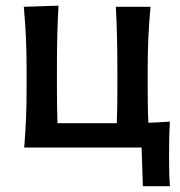

<svg xmlns="http://www.w3.org/2000/svg" viewBox="-20 -521 634 678"><path d="M484.5 136.5 480 0H65.5Q70 -54.5 72 -105.2Q74 -156 74 -218V-268Q74 -337.5 71.5 -390.2Q69 -443 64 -497L186.5 -501Q183.5 -445.5 182.2 -392Q181 -338.5 181 -268V-218Q181 -142.5 183 -86H358.5Q367 -86 375.5 -86Q384 -86 392.5 -86Q394.5 -142.5 394.5 -218V-268Q394.5 -337.5 393.2 -390.2Q392 -443 389 -497H511.5Q506.5 -443 504 -390Q501.5 -337 501.5 -268V-218Q501.5 -179.5 502 -148.2Q502.5 -117 504 -87.5Q523 -88.5 542 -89.2Q561 -90 580 -91.5Q578 -59.5 577.5 -29Q577 1.5 577 29.5Q577 56 577.5 82.8Q578 109.5 580 136.5Z"/></svg>

Font: Commissioner Flair Medium
Style: Regular
Weight: 500
Designer: Kostas Bartsokas
Foundry: Kostas Bartsokas
Version: Version 1.000; ttfautohint (v1.8.3)